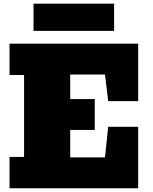

<svg xmlns="http://www.w3.org/2000/svg" viewBox="-20 -1012 822 1032"><path d="M31.2 0V-168.5H109.4V-608.9H31.2V-777.3H722.7V-468.3H561.5L544.4 -611.3H357.4V-479.5H489.3V-313.5H357.4V-166H544.4L561.5 -330.6H722.7V0ZM160.2 -846.2V-992.2H593.3V-846.2Z"/></svg>

Font: Bevan
Style: Regular
Weight: 400
Designer: Vernon Adams
Foundry: Vernon Adams
Version: Version 2.100; ttfautohint (v1.8.3)